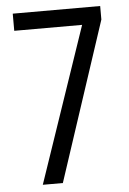

<svg xmlns="http://www.w3.org/2000/svg" viewBox="-52 -753 533 792"><g transform="rotate(-5 214.5 -357.0)"><path d="M93 0 312 -643H31V-714H393V-658L176 0Z"/></g></svg>

Font: Noto Sans Sinhala UI ExtraCondensed
Style: Regular
Weight: 400
Width: 2
Designer: Jelle Bosma - Monotype Design Team
Foundry: Monotype Imaging Inc.
Version: Version 2.006; ttfautohint (v1.8.4.7-5d5b)